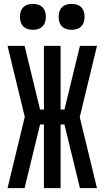

<svg xmlns="http://www.w3.org/2000/svg" viewBox="-20 -972 540 992"><path d="M481 0H393L313 -329H293V0H207V-329H187L107 0H19L108 -368L19 -735H107L187 -406H207V-735H293V-406H313L393 -735H481L392 -367ZM350 -818Q336 -818 323 -822Q310 -826 300.5 -835.5Q291 -845 287 -858Q283 -871 283 -885Q283 -899 287 -912Q291 -925 300.5 -934.5Q310 -944 323 -948Q336 -952 350 -952Q364 -952 377 -948Q390 -944 399.5 -934.5Q409 -925 413 -912Q417 -899 417 -885Q417 -871 413 -858Q409 -845 399.5 -835.5Q390 -826 377 -822Q364 -818 350 -818ZM150 -818Q136 -818 123 -822Q110 -826 100.5 -835.5Q91 -845 87 -858Q83 -871 83 -885Q83 -899 87 -912Q91 -925 100.5 -934.5Q110 -944 123 -948Q136 -952 150 -952Q164 -952 177 -948Q190 -944 199.5 -934.5Q209 -925 213 -912Q217 -899 217 -885Q217 -871 213 -858Q209 -845 199.5 -835.5Q190 -826 177 -822Q164 -818 150 -818Z"/></svg>

Font: Iosevka Bendy Medium
Style: Regular
Weight: 500
Monospace: yes
Designer: Belleve Invis
Foundry: Belleve Invis
Version: Version 30.1.2